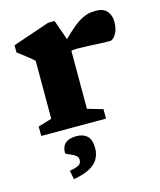

<svg xmlns="http://www.w3.org/2000/svg" viewBox="-112 -592 759 912"><g transform="rotate(-15 267.0 -136.0)"><path d="M444 -507.5Q481.5 -507.5 499.2 -487.2Q517 -467 517 -434.5Q517 -397 502.5 -374Q488 -351 473 -351Q443.5 -351 418.2 -352.5Q393 -354 368 -355.2Q343 -356.5 315 -356.5Q301 -356.5 290.2 -355Q279.5 -353.5 269.8 -349.2Q260 -345 247.5 -337L232.5 -365Q275 -410.5 305.2 -438.5Q335.5 -466.5 358.5 -481.5Q381.5 -496.5 401.8 -502Q422 -507.5 444 -507.5ZM284 -396V-68.5L359.5 -46.5V0H41V-46.5L108 -66.5V-351.5Q101 -358.5 89.5 -368Q78 -377.5 62.8 -389Q47.5 -400.5 30 -414V-449L212 -511H243.5ZM129.5 195Q165.5 188.5 176.8 180.5Q188 172.5 188 156.5Q188 144 179 136.2Q170 128.5 158.5 123.8Q147 119 138 115Q129 111 129 106.5Q129 76 146.8 60Q164.5 44 201.5 44Q235 44 254.2 62Q273.5 80 273.5 122Q273.5 147.5 262.2 170.8Q251 194 221.5 211.5Q192 229 138 238.5Z"/></g></svg>

Font: Newsreader 9pt
Style: Bold
Weight: 700
Designer: Hugues Gentile
Foundry: Production Type
Version: Version 1.003